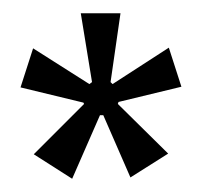

<svg xmlns="http://www.w3.org/2000/svg" viewBox="-20 -717 306 290"><path d="M89 -447 31 -484 107 -560 106 -562 11 -585 30 -644 115 -590 119 -593 102 -697H162L147 -593L150 -590L235 -645L254 -586L159 -563L158 -560L234 -485L177 -449L136 -543H131Z"/></svg>

Font: Bricolage Grotesque 24pt Condensed ExtraLight
Style: Regular
Weight: 250
Width: 3
Designer: Mathieu Triay
Foundry: Atelier Triay
Version: Version 1.001;gftools[0.9.33.dev8+g029e19f]